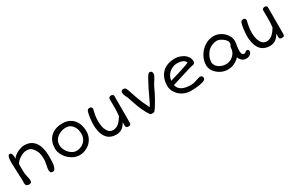

<svg xmlns="http://www.w3.org/2000/svg" viewBox="144 -1714 4418 2905"><g transform="rotate(-30 2353.5 -261.0)"><path d="M95.7 -43.9Q95.7 -46.9 96.2 -64Q96.7 -81.1 96.7 -97.2Q96.7 -137.7 90.8 -243.7Q85 -349.6 85 -412.6Q85 -533.7 127.4 -533.7Q142.1 -533.7 151.1 -525.1Q160.2 -516.6 163.8 -498.8Q167.5 -481 168.5 -466.8Q169.4 -452.6 169.4 -428.2Q202.1 -476.1 267.1 -506.8Q332 -537.6 387.2 -537.6Q426.8 -537.6 460.4 -527.1Q494.1 -516.6 518.3 -498.8Q542.5 -481 561.8 -455.8Q581.1 -430.7 593 -402.8Q605 -375 613 -343Q621.1 -311 624.3 -281.2Q627.4 -251.5 627.4 -220.7V-137.7Q627.4 -70.8 610.6 -22.2Q593.8 26.4 565.9 26.4Q553.2 26.4 545.4 24.9Q537.6 23.4 529.8 18.1Q522 12.7 518.3 0.2Q514.6 -12.2 514.6 -31.7Q514.6 -57.1 527.1 -113.3Q539.6 -169.4 539.6 -196.8Q539.6 -251.5 532.2 -293.5Q524.9 -335.4 502.9 -369.6Q489.7 -390.6 481.9 -401.1Q474.1 -411.6 458.3 -425.8Q442.4 -439.9 420.7 -446.3Q398.9 -452.6 369.6 -452.6Q324.7 -452.6 265.6 -418.2Q206.5 -383.8 174.8 -332V-207Q174.8 -174.3 186 -115.7Q188 -106 191.9 -90.3Q195.8 -74.7 198.2 -63.2Q200.7 -51.8 200.7 -42Q200.7 -31.2 200.2 -24.4Q199.7 -17.6 197.3 -9.5Q194.8 -1.5 190.4 2.9Q186 7.3 177.7 10.5Q169.4 13.7 157.2 13.7Q145 13.7 136 12Q127 10.3 116.9 4.6Q106.9 -1 101.3 -13.2Q95.7 -25.4 95.7 -43.9Z M762.2 -259.8Q762.2 -318.4 778.3 -365.7Q794.4 -413.1 821.3 -444.6Q848.1 -476.1 884.8 -497.1Q921.4 -518.1 961.2 -527.3Q1001 -536.6 1044.4 -536.6Q1166 -536.6 1236.1 -459.2Q1306.2 -381.8 1306.2 -248Q1306.2 -191.9 1283.7 -142.6Q1261.2 -93.3 1224.1 -59.6Q1187 -25.9 1138.7 -6.6Q1090.3 12.7 1039.1 12.7Q967.8 12.7 902.6 -29.5Q837.4 -71.8 799.8 -134.8Q762.2 -197.8 762.2 -259.8ZM846.7 -272Q846.7 -224.6 872.8 -177Q898.9 -129.4 941.9 -98.6Q984.9 -67.9 1029.3 -67.9Q1107.9 -67.9 1164.8 -119.6Q1221.7 -171.4 1221.7 -257.3Q1221.7 -344.7 1177 -400.1Q1132.3 -455.6 1063 -455.6Q1023.9 -455.6 986.1 -443.4Q948.2 -431.2 916.7 -408.7Q885.3 -386.2 866 -350.6Q846.7 -314.9 846.7 -272Z M1446.3 -281.7Q1446.3 -330.6 1455.3 -399.9Q1464.4 -469.2 1477.1 -503.9Q1489.7 -534.2 1525.4 -534.2Q1542.5 -534.2 1553.2 -521.7Q1564 -509.3 1564 -491.2Q1564 -490.7 1556.6 -464.1Q1549.3 -437.5 1541.7 -390.6Q1534.2 -343.8 1534.2 -294.9Q1534.2 -275.9 1535.9 -255.4Q1537.6 -234.9 1542 -206.8Q1546.4 -178.7 1556.2 -154.8Q1565.9 -130.9 1579.8 -109.4Q1593.8 -87.9 1616.5 -75.4Q1639.2 -63 1667.5 -63Q1691.9 -63 1714.8 -71.5Q1737.8 -80.1 1753.2 -90.6Q1768.6 -101.1 1786.1 -120.1Q1803.7 -139.2 1811.3 -149.7Q1818.8 -160.2 1832 -180.4Q1845.2 -200.7 1846.7 -202.6Q1851.1 -243.2 1852.8 -275.4Q1854.5 -307.6 1854.7 -324.2Q1855 -340.8 1854.5 -378.4Q1854 -416 1854 -439.5V-497.6Q1854 -516.1 1868.7 -524.9Q1883.3 -533.7 1900.4 -533.7Q1914.6 -533.7 1927 -524.9Q1939.5 -516.1 1939.5 -500L1938.5 -36.6Q1938.5 -12.7 1929.2 -3.7Q1919.9 5.4 1898.9 5.4Q1886.7 5.4 1878.7 4.4Q1870.6 3.4 1864.7 0Q1858.9 -3.4 1856 -7.1Q1853 -10.7 1851.6 -19.8Q1850.1 -28.8 1849.9 -36.4Q1849.6 -43.9 1849.6 -60.1V-93.3Q1820.3 -40 1779.3 -9.5Q1738.3 21 1673.3 21Q1631.3 21 1597.2 9.3Q1563 -2.4 1539.8 -21Q1516.6 -39.6 1499.3 -66.4Q1481.9 -93.3 1471.9 -119.9Q1461.9 -146.5 1456.1 -177.5Q1450.2 -208.5 1448.2 -232.7Q1446.3 -256.8 1446.3 -281.7Z M2266.6 2.9Q2190.9 -106.4 2134.3 -283.2Q2113.3 -350.1 2104.5 -372.6Q2100.1 -383.3 2088.9 -405.8Q2077.6 -428.2 2071.5 -446.3Q2065.4 -464.4 2065.4 -482.9Q2065.4 -524.9 2102.1 -524.9Q2130.9 -524.9 2142.1 -514.2Q2153.3 -503.4 2165 -470.7Q2169.4 -458 2186.3 -407.5Q2203.1 -356.9 2210.9 -334.5Q2218.8 -312 2234.1 -271.2Q2249.5 -230.5 2264.4 -197.8Q2279.3 -165 2295.9 -133.3Q2297.4 -130.4 2301.5 -118.4Q2305.7 -106.4 2309.3 -98.4Q2313 -90.3 2316.4 -90.3Q2323.2 -90.3 2348.9 -141.4Q2374.5 -192.4 2407.2 -263.4Q2439.9 -334.5 2447.8 -349.1Q2530.8 -513.7 2556.2 -536.6Q2572.8 -547.9 2584 -547.9Q2601.6 -547.9 2612.3 -533.4Q2623 -519 2623 -496.6Q2623 -484.4 2615.5 -466.8Q2607.9 -449.2 2600.8 -437.5Q2593.8 -425.8 2576.7 -398.9Q2537.6 -337.9 2525.9 -310.1Q2498.5 -245.6 2445.3 -150.1Q2392.1 -54.7 2352.5 -2Q2339.4 15.6 2302.2 15.6Q2291.5 15.6 2280.5 11.5Q2269.5 7.3 2266.6 2.9Z M2708 -231.9Q2708 -372.6 2788.1 -454.1Q2868.2 -535.6 3014.2 -535.6Q3053.2 -535.6 3092.5 -523.4Q3131.8 -511.2 3164.8 -489.5Q3197.8 -467.8 3218.5 -433.1Q3239.3 -398.4 3239.3 -357.9Q3239.3 -337.4 3230.2 -327.1Q3221.2 -316.9 3203.6 -312.5Q3197.3 -310.5 3171.6 -305.4Q3146 -300.3 3128.4 -294.9L2801.8 -193.4Q2829.1 -65.9 3027.8 -65.9Q3060.5 -65.9 3098.4 -76.2Q3136.2 -86.4 3163.8 -96.7Q3191.4 -106.9 3198.7 -106.9Q3224.6 -106.9 3236.6 -95.2Q3248.5 -83.5 3248.5 -58.6Q3248.5 -43 3232.4 -30.8Q3216.3 -18.6 3189.2 -11.2Q3162.1 -3.9 3133.1 1Q3104 5.9 3070.6 8.1Q3037.1 10.3 3016.6 11Q2996.1 11.7 2978.5 11.7Q2910.6 11.7 2848.4 -20.3Q2786.1 -52.2 2747.1 -108.9Q2708 -165.5 2708 -231.9ZM2799.3 -270Q2801.8 -271 2860.6 -288.3Q2919.4 -305.7 2944.8 -313.5Q2970.2 -321.3 3018.3 -336.4Q3066.4 -351.6 3097.9 -363.3Q3129.4 -375 3149.9 -384.3Q3129.4 -455.1 2999.5 -455.1Q2981.4 -455.1 2959.2 -449.7Q2937 -444.3 2910.4 -430.7Q2883.8 -417 2861.6 -397Q2839.4 -377 2821.8 -343.8Q2804.2 -310.5 2799.3 -270Z M3373 -208Q3373 -290.5 3415.5 -364.3Q3456.5 -439 3529.8 -487.3Q3603 -535.6 3688.5 -535.6Q3737.3 -535.6 3783.4 -515.9Q3829.6 -496.1 3862.3 -464.8Q3895 -433.6 3914.8 -393.6Q3934.6 -353.5 3934.6 -313.5Q3934.6 -276.4 3925.3 -234.9Q3916.5 -178.7 3916.5 -150.4Q3916.5 -107.4 3929 -89.6Q3941.4 -71.8 3965.3 -71.8Q3971.2 -71.8 3980.2 -77.1Q3989.3 -82.5 3991.7 -85.4Q3997.1 -90.8 3999 -92.5Q4001 -94.2 4005.9 -96.7Q4010.7 -99.1 4016.1 -99.1Q4051.8 -99.1 4051.8 -63.5Q4051.8 -38.1 4023.7 -14.9Q3995.6 8.3 3955.6 8.3Q3913.1 8.3 3882.3 -15.6Q3851.6 -39.6 3838.4 -82Q3796.4 -38.1 3745.6 -12.7Q3694.8 12.7 3624.5 12.7Q3589.8 12.7 3553.7 1.7Q3517.6 -9.3 3485.6 -29.8Q3453.6 -50.3 3428.2 -76.9Q3402.8 -103.5 3387.9 -137.9Q3373 -172.4 3373 -208ZM3464.4 -209Q3464.4 -170.4 3492.2 -137.9Q3520 -105.5 3560.8 -88.6Q3601.6 -71.8 3643.6 -71.8Q3696.3 -71.8 3740 -98.4Q3783.7 -125 3806.9 -164.6Q3830.1 -204.1 3830.1 -245.1Q3830.1 -251.5 3831.3 -257.6Q3832.5 -263.7 3835.4 -270Q3838.4 -276.4 3840.1 -280Q3841.8 -283.7 3846.4 -290.8Q3851.1 -297.9 3852.1 -299.8Q3854 -302.7 3854.2 -310.1Q3854.5 -317.4 3853.8 -326.2Q3853 -335 3853 -335.4Q3853 -356 3826.7 -383.5Q3800.3 -411.1 3764.2 -430.9Q3728 -450.7 3702.1 -450.7Q3648.9 -450.7 3602.8 -428.5Q3556.6 -406.2 3527.1 -371.1Q3497.6 -335.9 3481 -293.5Q3464.4 -251 3464.4 -209Z M4129.4 -281.7Q4129.4 -330.6 4138.4 -399.9Q4147.5 -469.2 4160.2 -503.9Q4172.9 -534.2 4208.5 -534.2Q4225.6 -534.2 4236.3 -521.7Q4247.1 -509.3 4247.1 -491.2Q4247.1 -490.7 4239.7 -464.1Q4232.4 -437.5 4224.9 -390.6Q4217.3 -343.8 4217.3 -294.9Q4217.3 -275.9 4219 -255.4Q4220.7 -234.9 4225.1 -206.8Q4229.5 -178.7 4239.3 -154.8Q4249 -130.9 4262.9 -109.4Q4276.9 -87.9 4299.6 -75.4Q4322.3 -63 4350.6 -63Q4375 -63 4397.9 -71.5Q4420.9 -80.1 4436.3 -90.6Q4451.7 -101.1 4469.2 -120.1Q4486.8 -139.2 4494.4 -149.7Q4502 -160.2 4515.1 -180.4Q4528.3 -200.7 4529.8 -202.6Q4534.2 -243.2 4535.9 -275.4Q4537.6 -307.6 4537.8 -324.2Q4538.1 -340.8 4537.6 -378.4Q4537.1 -416 4537.1 -439.5V-497.6Q4537.1 -516.1 4551.8 -524.9Q4566.4 -533.7 4583.5 -533.7Q4597.7 -533.7 4610.1 -524.9Q4622.6 -516.1 4622.6 -500L4621.6 -36.6Q4621.6 -12.7 4612.3 -3.7Q4603 5.4 4582 5.4Q4569.8 5.4 4561.8 4.4Q4553.7 3.4 4547.9 0Q4542 -3.4 4539.1 -7.1Q4536.1 -10.7 4534.7 -19.8Q4533.2 -28.8 4533 -36.4Q4532.7 -43.9 4532.7 -60.1V-93.3Q4503.4 -40 4462.4 -9.5Q4421.4 21 4356.4 21Q4314.5 21 4280.3 9.3Q4246.1 -2.4 4222.9 -21Q4199.7 -39.6 4182.4 -66.4Q4165 -93.3 4155 -119.9Q4145 -146.5 4139.2 -177.5Q4133.3 -208.5 4131.3 -232.7Q4129.4 -256.8 4129.4 -281.7Z"/></g></svg>

Font: Short Stack
Style: Regular
Weight: 400
Designer: James Grieshaber
Foundry: James Grieshaber
Version: Version 1.002